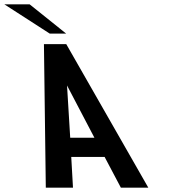

<svg xmlns="http://www.w3.org/2000/svg" viewBox="-170 -872 853 892"><path d="M42.8 0H169.1L161 -143H316L391.6 0H519.1L137.8 -667H34.1ZM156.2 -232 141.4 -475 268.7 -232ZM61 -716H137.2L-32.5 -852H-150Z"/></svg>

Font: Din Kursivschrift
Style: BreitLeft
Weight: 400
Version: Version 1.089